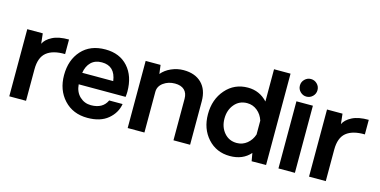

<svg xmlns="http://www.w3.org/2000/svg" viewBox="-73 -1132 3008 1519"><g transform="rotate(15 1430.5 -372.5)"><path d="M390.1 -556.2V-437Q290 -439 238.5 -397Q187 -355 187 -257.8V0H49.8V-549.8H176.8L186 -466.8Q203.1 -503.9 254.2 -530.5Q305.2 -557.1 390.1 -556.2Z M942.9 -276.9Q942.9 -257.8 939.9 -233.9H555.7Q560.5 -171.9 599.1 -135.5Q637.7 -99.1 690.9 -99.1Q788.1 -99.1 821.8 -172.9H931.6Q919.4 -98.6 857.7 -46.9Q795.9 4.9 689.9 4.9Q570.8 4.9 497.8 -74Q424.8 -152.8 424.8 -274.9Q424.8 -398.9 495.4 -477.1Q565.9 -555.2 689.9 -555.2Q807.1 -555.2 875 -479.5Q942.9 -403.8 942.9 -276.9ZM689 -449.2Q633.8 -449.2 600.8 -417Q567.9 -384.8 559.1 -329.1H813Q796.9 -449.2 689 -449.2Z M1329.6 -557.1Q1423.8 -557.1 1477.3 -504.2Q1530.8 -451.2 1530.8 -356V0H1394.5V-339.8Q1394.5 -386.7 1367.7 -411.9Q1340.8 -437 1291 -437Q1236.8 -437 1196.8 -408Q1156.7 -378.9 1156.7 -333V0H1019.5V-549.8H1141.6L1150.9 -478Q1180.7 -514.2 1229.2 -535.6Q1277.8 -557.1 1329.6 -557.1Z M2152.8 -749V-1L2034.7 0L2023.4 -64.9Q1962.4 4.9 1856.4 4.9Q1745.6 4.9 1675 -73.5Q1604.5 -151.9 1604.5 -271Q1604.5 -392.1 1675.5 -473.6Q1746.6 -555.2 1857.4 -555.2Q1952.6 -555.2 2017.6 -484.9V-749ZM1882.8 -108.9Q1929.7 -108.9 1966.1 -138.4Q2002.4 -168 2017.6 -214.8V-328.1Q2002.4 -376 1966.1 -405.5Q1929.7 -435.1 1882.8 -435.1Q1818.8 -435.1 1779.3 -387.9Q1739.7 -340.8 1739.7 -271Q1739.7 -202.1 1779.3 -155.5Q1818.8 -108.9 1882.8 -108.9Z M2320.3 -606Q2291.5 -606 2270 -627Q2248.5 -647.9 2248.5 -678Q2248.5 -708 2270 -729Q2291.5 -750 2320.3 -750Q2350.1 -750 2371.3 -729Q2392.6 -708 2392.6 -678Q2392.6 -647.9 2371.3 -627Q2350.1 -606 2320.3 -606ZM2254.4 -549.8H2389.2V0H2254.4Z M2845.2 -556.2V-437Q2745.1 -439 2693.6 -397Q2642.1 -355 2642.1 -257.8V0H2504.9V-549.8H2631.8L2641.1 -466.8Q2658.2 -503.9 2709.2 -530.5Q2760.3 -557.1 2845.2 -556.2Z"/></g></svg>

Font: Oakes Grotesk
Style: SemiBold
Weight: 600
Designer: Samuel Oakes
Foundry: Samuel Oakes
Version: Version 1.0 | wf-rip DC20170320